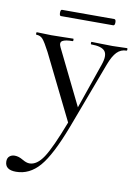

<svg xmlns="http://www.w3.org/2000/svg" viewBox="-124 -569 649 908"><g transform="rotate(10 200.0 -115.0)"><path d="M99 -481Q92 -481 92 -496Q92 -511 99 -511H350Q358 -511 358 -496Q358 -481 350 -481ZM433 -386Q436 -386 436 -380Q436 -374 433 -374Q406 -374 387 -354.5Q368 -335 352 -292L232 28Q178 170 130 225.5Q82 281 17 281Q-36 281 -36 240Q-36 224 -26 215.5Q-16 207 -1 207Q18 207 38 219Q58 231 73 231Q109 231 140 184Q171 137 220 9L66 -303Q43 -347 31 -360.5Q19 -374 0 -374Q-2 -374 -2 -380Q-2 -386 0 -386Q11 -386 35 -385Q59 -384 70 -384Q95 -384 129 -385Q163 -386 175 -386Q177 -386 177 -380Q177 -374 175 -374Q139 -374 125.5 -365.5Q112 -357 123 -335L253 -70L329 -289Q345 -335 329.5 -354.5Q314 -374 263 -374Q261 -374 261 -380Q261 -386 263 -386Q277 -386 308 -385Q339 -384 364 -384Q379 -384 399.5 -385Q420 -386 433 -386Z"/></g></svg>

Font: Cormorant Garamond Book
Style: Regular
Weight: 500
Designer: Christian Thalmann (Catharsis Fonts)
Version: Version 1.000;PS 002.000;hotconv 1.0.88;makeotf.lib2.5.64775